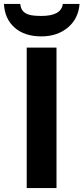

<svg xmlns="http://www.w3.org/2000/svg" viewBox="-46 -956 424 976"><path d="M358.4 -936Q352.5 -860.8 298.8 -815.9Q245.1 -771 164.1 -771Q79.1 -771 28.6 -815.4Q-22 -859.9 -25.9 -936H57.1Q59.1 -913.1 70.6 -899.9Q82 -886.7 102.8 -880.9Q123.5 -875 165 -875Q265.6 -875 273.4 -936ZM89.8 0V-713.9H241.2V0Z"/></svg>

Font: Zoram GWebM
Style: Bold
Weight: 700
Foundry: Ascender Corporation
Version: Version 1.000